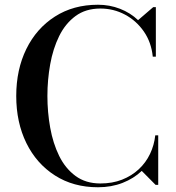

<svg xmlns="http://www.w3.org/2000/svg" viewBox="-20 -780 741 810"><path d="M393.5 10Q289.5 10 211.8 -39.8Q134 -89.5 91.2 -176.5Q48.5 -263.5 48.5 -375Q48.5 -486.5 91.2 -573.5Q134 -660.5 211.8 -710.2Q289.5 -760 393.5 -760Q442.5 -760 486.2 -743Q530 -726 562.5 -695L626.5 -750H637.5V-541H624.5Q618.5 -601.5 586.8 -647.2Q555 -693 507 -718.5Q459 -744 403.5 -744Q341.5 -744 298.5 -712.2Q255.5 -680.5 229.5 -627.5Q203.5 -574.5 191.8 -508.8Q180 -443 180 -375Q180 -307 191.8 -241.2Q203.5 -175.5 229.5 -122.5Q255.5 -69.5 298.5 -37.8Q341.5 -6 403.5 -6Q454 -6 494.8 -22Q535.5 -38 565.5 -66Q595.5 -94 613 -130.8Q630.5 -167.5 635 -209H647.5V0H636.5L578 -59Q544.5 -27 497.2 -8.5Q450 10 393.5 10Z"/></svg>

Font: Bodoni Moda 18pt Medium
Style: Regular
Weight: 500
Designer: Owen Earl
Foundry: indestructible type
Version: Version 2.004